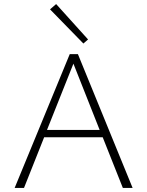

<svg xmlns="http://www.w3.org/2000/svg" viewBox="-20 -924 724 944"><path d="M413 -730 390 -710 226 -878 256 -904ZM584 0 485 -249H197L98 0H52L323 -658H363L632 0ZM211 -285H470L341 -611Z"/></svg>

Font: EauTestText Light
Style: Regular
Weight: 300
Designer: Christian Thalmann (Catharsis Fonts)
Version: Version 0.001;PS 000.001;hotconv 1.0.88;makeotf.lib2.5.64775